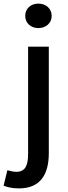

<svg xmlns="http://www.w3.org/2000/svg" viewBox="-68 -809 376 1066"><path d="M37 237C159 237 203 156 203 41V-550H88V43C88 108 74 145 22 145C5 145 -12 140 -27 136L-48 222C-28 230 0 237 37 237ZM145 -653C187 -653 219 -681 219 -721C219 -761 187 -789 145 -789C103 -789 72 -761 72 -721C72 -681 103 -653 145 -653Z"/></svg>

Font: Kinto Sans Med
Style: Regular
Weight: 500
Designer: Authors: Ryoko NISHIZUKA  (kana & ideographs); Paul D. Hunt (Latin, Greek & Cyrillic); Wenlong ZHANG  (bopomofo); Sandol
Foundry: Adobe Systems Incorporated, ookami Inc.
Version: Version 0.001